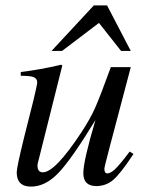

<svg xmlns="http://www.w3.org/2000/svg" viewBox="-20 -681 540 712"><path d="M461 -119 475 -110Q427 -37 400 -14Q373 9 337 9Q289 9 289 -39Q289 -84 334 -236Q245 -90 196.5 -39.5Q148 11 95 11Q42 11 42 -42Q42 -60 69 -170L104 -309Q118 -367 118 -376Q118 -388 107 -394Q96 -400 57 -400V-414Q126 -422 207 -441L211 -438L122 -83Q119 -74 119 -67Q119 -42 139 -42Q184 -42 281 -189Q314 -239 332.5 -280.5Q351 -322 391 -432H465L386 -133Q367 -61 367 -55Q367 -38 378 -38Q390 -38 407 -54Q424 -70 461 -119ZM465 -492H429L347 -596L210 -492H171L328 -661H377Z"/></svg>

Font: STIX MathJax Latin
Style: Italic
Weight: 400
Italic angle: -16.33°
Designer: MicroPress Inc., with final additions and corrections provided by Coen Hoffman, Elsevier (retired)
Version: Version 1.1.1